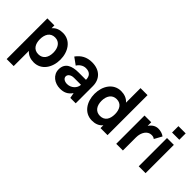

<svg xmlns="http://www.w3.org/2000/svg" viewBox="-7 -1409 2342 2342"><g transform="rotate(45 1164.0 -238.0)"><path d="M306 -100C226 -100 190 -162 190 -244C190 -326 226 -391 306 -391C385 -391 423 -326 423 -244C423 -162 385 -100 306 -100ZM75 214H196V-49C230 -7 283 10 336 10C469 10 544 -109 544 -244C544 -379 469 -498 336 -498C284 -498 233 -484 196 -439V-488H75Z M811 -91C765 -91 733 -114 733 -146C733 -177 764 -205 818 -205H938C936 -144 879 -91 811 -91ZM789 10C854 10 904 -9 946 -70L959 0H1052V-296C1052 -415 974 -496 841 -496C749 -496 686 -459 636 -391L727 -325C746 -359 788 -392 837 -392C908 -392 938 -353 938 -291H811C702 -291 611 -258 611 -146C611 -50 696 10 789 10Z M1370 -100C1291 -100 1253 -162 1253 -244C1253 -325 1291 -390 1370 -390C1450 -390 1485 -326 1485 -244C1485 -161 1450 -100 1370 -100ZM1340 10C1392 10 1443 -4 1480 -49V0H1601V-690H1480V-439C1446 -481 1393 -498 1340 -498C1207 -498 1132 -379 1132 -244C1132 -109 1207 10 1340 10Z M1751 0H1866V-226C1866 -313 1912 -382 1979 -382C2005 -382 2019 -377 2033 -365L2087 -463C2058 -486 2016 -495 1984 -495C1943 -495 1901 -476 1867 -426V-488H1751Z M2135 -579H2260V-689H2135ZM2139 0H2257V-488H2139Z"/></g></svg>

Font: FREAK Grotesk
Style: Bold
Weight: 700
Designer: La Scuola Open Source
Foundry: La Scuola Open Source
Version: Version 1.000;PS 1.0;hotconv 1.0.72;makeotf.lib2.5.5900